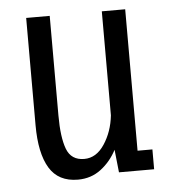

<svg xmlns="http://www.w3.org/2000/svg" viewBox="-43 -540 536 593"><g transform="rotate(-5 225.0 -244.0)"><path d="M175.5 11.5Q115 11.5 87.2 -34.5Q59.5 -80.5 59.5 -167.5V-500H132.5V-191Q132.5 -123.5 146.2 -87Q160 -50.5 200.5 -50.5Q238 -50.5 263.2 -88.8Q288.5 -127 294 -177.5V-500H366.5V-61.5H412.5V0H303.5L296 -70.5Q277.5 -35 247 -11.8Q216.5 11.5 175.5 11.5Z"/></g></svg>

Font: Trispace Condensed Light
Style: Regular
Weight: 300
Width: 3
Designer: Tyler Finck
Foundry: Etcetera Type Company
Version: Version 1.210; ttfautohint (v1.8.3)